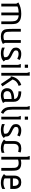

<svg xmlns="http://www.w3.org/2000/svg" viewBox="1840 -2535 705 4425"><g transform="rotate(90 2192.5 -322.5)"><path d="M37 -394Q92 -427 159 -443.5Q226 -460 299 -460Q317 -460 350 -457Q383 -454 419.5 -443Q456 -432 483 -406Q521 -370 528.5 -324.5Q536 -279 536 -238V0H473V-203Q473 -228 472 -257.5Q471 -287 464 -314.5Q457 -342 438 -361Q420 -380 389 -390Q358 -400 333 -400V0H269V-400Q234 -400 197.5 -393.5Q161 -387 129 -373V0H65V-345Z M992 -36Q966 -20 923 -5Q880 10 819 10Q794 10 764 4.5Q734 -1 707.5 -18Q681 -35 664 -69Q658 -84 654 -105Q650 -126 648 -160Q646 -194 646 -247V-450H710V-245Q710 -179 713.5 -144.5Q717 -110 729 -91Q738 -78 759.5 -64Q781 -50 824 -50Q848 -50 868 -54Q888 -58 904 -65V-450H968V-85Z M1336 -368Q1308 -382 1281.5 -390Q1255 -398 1221 -398Q1188 -398 1164.5 -385Q1141 -372 1141 -337Q1141 -310 1159 -294.5Q1177 -279 1203 -266L1269 -234Q1313 -213 1338 -185.5Q1363 -158 1363 -118V-95L1397 -54Q1354 -14 1306 -2Q1258 10 1214 10Q1171 10 1136 2.5Q1101 -5 1077 -15V-79Q1105 -67 1135.5 -58.5Q1166 -50 1212 -50Q1239 -50 1262.5 -56Q1286 -62 1299 -72V-92Q1299 -122 1286.5 -141.5Q1274 -161 1236 -180L1159 -218Q1126 -235 1101.5 -261Q1077 -287 1077 -337Q1077 -393 1115.5 -426.5Q1154 -460 1221 -460Q1264 -460 1299.5 -450Q1335 -440 1362 -424Z M1542 -616V-541H1471V-616ZM1538 -450V0H1475V-387L1454 -450Z M1724 -655V0H1660V-592L1640 -655ZM1738 -217Q1745 -272 1770.5 -321.5Q1796 -371 1839 -407.5Q1882 -444 1938 -460L1960 -400Q1908 -385 1869 -350.5Q1830 -316 1812 -261L1971 -26L1917 10L1765 -217Z M2088 -460Q2130 -460 2172 -452.5Q2214 -445 2249 -426.5Q2284 -408 2305 -373.5Q2326 -339 2326 -285V-85L2353 -39Q2307 -13 2261.5 -1.5Q2216 10 2178 10Q2129 10 2099 -2.5Q2069 -15 2052 -31Q2036 -48 2024 -73.5Q2012 -99 2012 -131Q2012 -181 2033 -213.5Q2054 -246 2089.5 -264Q2125 -282 2169.5 -289.5Q2214 -297 2262 -297Q2260 -330 2242.5 -349.5Q2225 -369 2198.5 -379Q2172 -389 2142 -392.5Q2112 -396 2083 -397ZM2262 -237Q2238 -237 2207 -234Q2176 -231 2147 -221.5Q2118 -212 2099 -192Q2080 -172 2080 -138Q2080 -115 2087 -99.5Q2094 -84 2103 -76Q2119 -60 2139.5 -55Q2160 -50 2180 -50Q2204 -50 2224 -55Q2244 -60 2262 -67Z M2506 -655V-259Q2506 -204 2511.5 -166.5Q2517 -129 2538 -100Q2559 -71 2605 -43L2572 10Q2517 -19 2489 -55.5Q2461 -92 2451.5 -141Q2442 -190 2442 -259V-592L2422 -655Z M2738 -616V-541H2667V-616ZM2734 -450V0H2671V-387L2650 -450Z M3099 -368Q3071 -382 3044.5 -390Q3018 -398 2984 -398Q2951 -398 2927.5 -385Q2904 -372 2904 -337Q2904 -310 2922 -294.5Q2940 -279 2966 -266L3032 -234Q3076 -213 3101 -185.5Q3126 -158 3126 -118V-95L3160 -54Q3117 -14 3069 -2Q3021 10 2977 10Q2934 10 2899 2.5Q2864 -5 2840 -15V-79Q2868 -67 2898.5 -58.5Q2929 -50 2975 -50Q3002 -50 3025.5 -56Q3049 -62 3062 -72V-92Q3062 -122 3049.5 -141.5Q3037 -161 2999 -180L2922 -218Q2889 -235 2864.5 -261Q2840 -287 2840 -337Q2840 -393 2878.5 -426.5Q2917 -460 2984 -460Q3027 -460 3062.5 -450Q3098 -440 3125 -424Z M3479 -388Q3460 -393 3438.5 -396.5Q3417 -400 3399 -400Q3363 -400 3343.5 -388Q3324 -376 3317 -366Q3301 -345 3298 -316Q3295 -287 3295 -265V-76Q3341 -50 3399 -50Q3427 -50 3451.5 -55Q3476 -60 3501 -72V-9Q3453 10 3398 10Q3347 10 3308 -1.5Q3269 -13 3241.5 -30Q3214 -47 3196 -61L3231 -102V-265Q3231 -284 3232 -310Q3233 -336 3242 -364Q3251 -392 3274 -416Q3303 -446 3338 -453Q3373 -460 3401 -460Q3427 -460 3450.5 -456Q3474 -452 3495 -446Z M3658 -447Q3676 -453 3697.5 -456.5Q3719 -460 3742 -460Q3767 -460 3797 -454.5Q3827 -449 3854 -432.5Q3881 -416 3897 -381Q3904 -366 3908 -345Q3912 -324 3913.5 -290.5Q3915 -257 3915 -203V0H3851V-205Q3851 -271 3848 -305.5Q3845 -340 3832 -359Q3824 -373 3802.5 -386.5Q3781 -400 3738 -400Q3713 -400 3693.5 -396Q3674 -392 3658 -385V0H3594V-592L3574 -655H3658Z M4091 -207V-76Q4114 -60 4141 -55Q4168 -50 4191 -50Q4234 -50 4268.5 -59.5Q4303 -69 4335 -91V-24Q4305 -6 4269.5 2Q4234 10 4193 10Q4129 10 4080.5 -8Q4032 -26 3992 -61L4027 -102V-265Q4027 -284 4027.5 -310Q4028 -336 4036 -364Q4044 -392 4065 -416Q4092 -446 4123.5 -453Q4155 -460 4180 -460Q4206 -460 4237.5 -453Q4269 -446 4295 -416Q4316 -392 4324.5 -364Q4333 -336 4334 -310Q4335 -284 4335 -265V-207ZM4265 -267Q4265 -289 4263 -317Q4261 -345 4247 -366Q4241 -376 4225 -388Q4209 -400 4178 -400Q4148 -400 4131.5 -388Q4115 -376 4108 -366Q4095 -345 4093 -317Q4091 -289 4091 -267Z"/></g></svg>

Font: Aubrey
Style: Regular
Weight: 400
Designer: Gayaneh Bagdasaryan
Foundry: Cyreal.org
Version: Version 1.102; ttfautohint (v1.8.3)